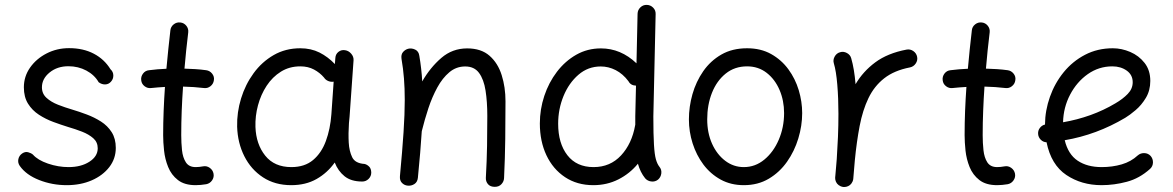

<svg xmlns="http://www.w3.org/2000/svg" viewBox="-20 -721 4755 778"><path d="M429.7 -390.1Q420.4 -379.4 406.5 -378.9Q392.6 -378.4 379.9 -387.7Q362.8 -417.5 329.8 -435.1Q296.9 -452.6 257.3 -452.6Q211.9 -452.6 180.9 -427.2Q149.9 -401.9 149.9 -367.2Q149.9 -341.3 168.5 -324.5Q187 -307.6 215.1 -296.6Q243.2 -285.6 272.9 -276.9Q300.8 -268.6 331.5 -257.1Q362.3 -245.6 389.2 -228.5Q416 -211.4 432.6 -185.3Q449.2 -159.2 449.2 -121.6Q449.2 -78.1 422.9 -43.9Q396.5 -9.8 351.6 9.8Q306.6 29.3 250.5 29.3Q191.4 29.3 138.7 8.5Q85.9 -12.2 60.1 -48.8Q51.3 -61.5 54.4 -76.2Q57.6 -90.8 69.8 -99.1Q82 -107.4 93.8 -104.2Q105.5 -101.1 113.3 -94.7Q132.8 -72.3 174.3 -58.1Q215.8 -43.9 257.8 -43.9Q308.6 -43.9 342.3 -65.7Q376 -87.4 376 -120.1Q376 -145 357.9 -160.9Q339.8 -176.8 312.3 -187.5Q284.7 -198.2 255.9 -206.5Q227.5 -215.3 196.3 -226.8Q165 -238.3 137.7 -256.1Q110.4 -273.9 93.5 -301Q76.7 -328.1 76.7 -367.2Q76.7 -411.1 101.8 -447Q127 -482.9 168.7 -504.4Q210.4 -525.9 259.8 -525.9Q317.4 -525.9 360.1 -503.4Q402.8 -481 427.7 -440.4Q439 -430.2 439.2 -415.5Q439.5 -400.9 429.7 -390.1Z M846.7 -396Q844.7 -380.9 832.8 -371.6Q820.8 -362.3 806.2 -364.3Q766.1 -369.1 721.7 -370.1Q718.3 -321.3 716.3 -272.2Q714.4 -223.1 714.4 -173.3Q714.4 -142.1 717.5 -112.3Q720.7 -82.5 733.2 -63.2Q745.6 -43.9 772.9 -43.9Q786.6 -43.9 802.7 -46.9Q817.4 -49.8 829.8 -41Q842.3 -32.2 845.2 -17.6Q848.1 -2.9 839.4 9.8Q830.6 22.5 815.9 25.4Q804.2 27.3 793.5 28.3Q782.7 29.3 772.9 29.3Q727.5 29.3 700.9 8.5Q674.3 -12.2 661.4 -44.2Q648.4 -76.2 644.8 -110.8Q641.1 -145.5 641.1 -173.3Q641.1 -222.7 643.1 -271.5Q645 -320.3 648.4 -368.7Q620.1 -367.2 592.8 -364.3Q578.1 -362.3 565.9 -371.6Q553.7 -380.9 552.2 -396Q550.3 -410.6 559.6 -422.9Q568.8 -435.1 584 -436.5Q617.7 -440.9 654.3 -442.4Q657.7 -481.4 661.9 -520.5Q666 -559.6 670.4 -598.1Q671.9 -612.8 683.8 -622.3Q695.8 -631.8 710.9 -629.9Q725.6 -628.4 735.1 -616.5Q744.6 -604.5 742.7 -589.4Q738.3 -552.7 734.4 -516.1Q730.5 -479.5 727.5 -442.9Q750 -442.4 772 -440.9Q793.9 -439.5 815.4 -436.5Q830.1 -434.6 839.6 -422.6Q849.1 -410.6 846.7 -396Z M1447.8 14.6Q1402.8 14.6 1376.2 -6.8Q1349.6 -28.3 1336.4 -62.5Q1306.6 -20.5 1262.7 4.4Q1218.8 29.3 1160.2 29.3Q1094.2 29.3 1045.7 -2.4Q997.1 -34.2 970 -88.1Q942.9 -142.1 940.9 -207.5Q939.5 -265.6 956.8 -322Q974.1 -378.4 1007.6 -424.3Q1041 -470.2 1088.9 -497.8Q1136.7 -525.4 1196.8 -525.4Q1240.2 -525.4 1274.7 -508.1Q1309.1 -490.7 1336.9 -461.4L1338.9 -486.3Q1339.8 -501.5 1351.3 -510.7Q1362.8 -520 1377.9 -517.6Q1392.6 -515.6 1403.1 -503.4Q1413.6 -491.2 1412.6 -476.6L1396.5 -248.5Q1395.5 -235.4 1394 -222.2Q1392.6 -202.6 1392.3 -181.4Q1392.1 -160.2 1393.1 -143.1Q1395 -108.9 1407 -84Q1418.9 -59.1 1457.5 -56.6Q1467.3 -54.2 1475.6 -46.1Q1483.9 -38.1 1484.4 -22Q1484.4 -6.8 1473.6 3.9Q1462.9 14.6 1447.8 14.6ZM1160.6 -43.9Q1214.4 -43.9 1248.5 -72.5Q1282.7 -101.1 1300.5 -149.7Q1318.4 -198.2 1322.8 -258.3L1332 -390.1Q1321.3 -388.2 1310.3 -392.6Q1299.3 -397 1293 -406.7Q1276.4 -426.3 1252.4 -439.2Q1228.5 -452.1 1196.8 -452.1Q1152.8 -452.1 1118.4 -430.7Q1084 -409.2 1060.5 -373.5Q1037.1 -337.9 1025.4 -294.4Q1013.7 -251 1015.1 -206.5Q1017.6 -136.7 1054.7 -90.3Q1091.8 -43.9 1160.6 -43.9Z M1600.6 -7.3Q1610.4 -111.8 1615.2 -185.5Q1620.1 -259.3 1620.1 -315.9Q1620.1 -363.3 1616.9 -403.1Q1613.8 -442.9 1606.9 -482.9Q1604.5 -500 1613 -510Q1621.6 -520 1633.8 -523.4Q1647.9 -526.9 1662.4 -520Q1676.8 -513.2 1679.2 -494.6Q1683.6 -468.8 1686.5 -443.1Q1689.5 -417.5 1690.9 -391.1Q1723.1 -447.3 1768.1 -486.1Q1813 -524.9 1873 -524.9Q1929.7 -524.9 1963.6 -495.1Q1997.6 -465.3 2012.9 -416.5Q2028.3 -367.7 2028.3 -310.5Q2028.3 -234.4 2027.3 -157.7Q2026.4 -81.1 2022.5 0.5Q2022 14.2 2012 25.1Q2002 36.1 1984.9 36.1Q1966.8 36.1 1957.5 25.4Q1948.2 14.6 1948.7 0Q1952.6 -69.8 1953.6 -130.4Q1954.6 -190.9 1954.6 -251.5Q1954.6 -308.6 1947.5 -354Q1940.4 -399.4 1921.1 -425.5Q1901.9 -451.7 1865.2 -451.7Q1828.6 -451.7 1800.8 -428.2Q1772.9 -404.8 1752 -366.5Q1731 -328.1 1715.8 -282.2Q1700.7 -236.3 1689.5 -190.9Q1689 -189.5 1689 -188.5Q1686.5 -148.4 1682.6 -101.8Q1678.7 -55.2 1673.3 -0.5Q1671.4 17.1 1658.9 24.9Q1646.5 32.7 1632.3 31.2Q1619.1 30.3 1609.1 20.5Q1599.1 10.7 1600.6 -7.3Z M2415 -524.9Q2495.6 -524.9 2559.1 -464.4L2563.5 -665.5Q2564 -680.7 2575 -691.2Q2585.9 -701.7 2601.1 -701.2Q2616.2 -700.7 2626.7 -689.9Q2637.2 -679.2 2636.7 -664.1L2627.4 -249Q2627.4 -175.3 2629.9 -135Q2632.3 -94.7 2637.7 -75.7Q2643.1 -56.6 2651.9 -45.4Q2661.6 -33.7 2659.7 -18.3Q2657.7 -2.9 2646.5 6.8Q2634.8 16.1 2619.4 14.4Q2604 12.7 2594.2 1.5Q2574.2 -23.4 2564.9 -57.6Q2532.2 -17.6 2485.8 5.9Q2439.5 29.3 2384.3 29.3Q2318.4 29.3 2269.5 -3.2Q2220.7 -35.6 2194.1 -92Q2167.5 -148.4 2167.5 -220.7Q2167.5 -277.8 2185.5 -332.3Q2203.6 -386.7 2236.8 -430.2Q2270 -473.6 2315.2 -499.3Q2360.4 -524.9 2415 -524.9ZM2241.7 -219.7Q2241.7 -140.1 2279.1 -92Q2316.4 -43.9 2385.3 -43.9Q2452.6 -43.9 2496.6 -91.3Q2540.5 -138.7 2553.7 -213.4Q2553.7 -214.8 2554.2 -215.8Q2554.2 -224.1 2554.2 -232.7Q2554.2 -241.2 2554.2 -250L2557.1 -374Q2535.6 -374.5 2526.4 -392.1Q2503.9 -421.9 2474.9 -436.8Q2445.8 -451.7 2414.1 -451.7Q2362.8 -451.7 2324 -418.2Q2285.2 -384.8 2263.4 -331.8Q2241.7 -278.8 2241.7 -219.7Z M3007.3 -525.4Q3063 -525.4 3104.7 -502Q3146.5 -478.5 3174.6 -440.2Q3202.6 -401.9 3216.6 -355.5Q3230.5 -309.1 3230.5 -262.7Q3230.5 -211.4 3214.8 -159.9Q3199.2 -108.4 3169.2 -65.7Q3139.2 -22.9 3095.2 3.2Q3051.3 29.3 2994.1 29.3Q2941.4 29.3 2900.1 6.6Q2858.9 -16.1 2830.3 -54.2Q2801.8 -92.3 2786.6 -139.9Q2771.5 -187.5 2771.5 -237.3Q2771.5 -288.6 2785.9 -339.4Q2800.3 -390.1 2829.6 -432.4Q2858.9 -474.6 2903.1 -500Q2947.3 -525.4 3007.3 -525.4ZM3007.3 -452.1Q2957 -452.1 2920.7 -422.9Q2884.3 -393.6 2865 -345Q2845.7 -296.4 2845.7 -237.3Q2845.7 -182.6 2865.2 -138.9Q2884.8 -95.2 2918.5 -69.6Q2952.1 -43.9 2994.1 -43.9Q3040.5 -43.9 3077.4 -74.5Q3114.3 -105 3135.7 -155Q3157.2 -205.1 3157.2 -262.7Q3157.2 -313.5 3138.7 -356.7Q3120.1 -399.9 3086.4 -426Q3052.7 -452.1 3007.3 -452.1Z M3397 36.6Q3392.1 36.1 3387.7 34.2Q3387.7 34.2 3387.7 34.2Q3386.7 33.7 3386.2 33.7Q3368.7 25.9 3364.7 7.3Q3364.7 6.8 3364.7 6.3Q3364.7 6.3 3364.7 5.4Q3363.8 1 3364.3 -3.9Q3364.3 -5.9 3364.7 -7.3Q3366.2 -24.9 3367.7 -42.2Q3369.1 -59.6 3370.6 -76.7Q3373.5 -119.1 3375.5 -166.3Q3377.4 -213.4 3377.4 -259.8Q3377.4 -322.3 3372.8 -377.7Q3368.2 -433.1 3358.9 -463.9Q3354.5 -478 3362.1 -491.7Q3369.6 -505.4 3383.8 -509.3Q3397.9 -513.7 3411.6 -506.3Q3425.3 -499 3429.2 -484.9Q3435.5 -463.4 3439.9 -436.8Q3444.3 -410.2 3446.8 -379.9Q3477.1 -431.6 3526.9 -468.5Q3576.7 -505.4 3653.3 -520Q3668 -522.9 3680.7 -514.2Q3693.4 -505.4 3696.3 -490.7Q3699.2 -476.1 3690.4 -463.4Q3681.6 -450.7 3667 -447.8Q3603.5 -435.5 3563 -403.8Q3522.5 -372.1 3499 -323.2Q3475.6 -274.4 3463.4 -210.7Q3451.2 -147 3443.8 -70.8Q3440.9 -31.2 3437.5 3.9Q3437 8.8 3435.1 13.2Q3435.1 13.2 3435.1 13.2Q3434.6 14.2 3434.6 14.6Q3426.8 32.2 3408.2 36.1Q3407.7 36.1 3407.2 36.1Q3406.7 36.1 3406.2 36.1Q3401.9 37.1 3397 36.6Z M4094.2 -396Q4092.3 -380.9 4080.3 -371.6Q4068.4 -362.3 4053.7 -364.3Q4013.7 -369.1 3969.2 -370.1Q3965.8 -321.3 3963.9 -272.2Q3961.9 -223.1 3961.9 -173.3Q3961.9 -142.1 3965.1 -112.3Q3968.3 -82.5 3980.7 -63.2Q3993.2 -43.9 4020.5 -43.9Q4034.2 -43.9 4050.3 -46.9Q4064.9 -49.8 4077.4 -41Q4089.8 -32.2 4092.8 -17.6Q4095.7 -2.9 4086.9 9.8Q4078.1 22.5 4063.5 25.4Q4051.8 27.3 4041 28.3Q4030.3 29.3 4020.5 29.3Q3975.1 29.3 3948.5 8.5Q3921.9 -12.2 3908.9 -44.2Q3896 -76.2 3892.3 -110.8Q3888.7 -145.5 3888.7 -173.3Q3888.7 -222.7 3890.6 -271.5Q3892.6 -320.3 3896 -368.7Q3867.7 -367.2 3840.3 -364.3Q3825.7 -362.3 3813.5 -371.6Q3801.3 -380.9 3799.8 -396Q3797.9 -410.6 3807.1 -422.9Q3816.4 -435.1 3831.5 -436.5Q3865.2 -440.9 3901.9 -442.4Q3905.3 -481.4 3909.4 -520.5Q3913.6 -559.6 3918 -598.1Q3919.4 -612.8 3931.4 -622.3Q3943.4 -631.8 3958.5 -629.9Q3973.1 -628.4 3982.7 -616.5Q3992.2 -604.5 3990.2 -589.4Q3985.8 -552.7 3981.9 -516.1Q3978 -479.5 3975.1 -442.9Q3997.6 -442.4 4019.5 -440.9Q4041.5 -439.5 4063 -436.5Q4077.6 -434.6 4087.2 -422.6Q4096.7 -410.6 4094.2 -396Z M4640.1 -36.6Q4597.2 2 4545.9 15.6Q4494.6 29.3 4443.8 29.3Q4362.3 29.3 4300.8 -12Q4239.3 -53.2 4220.7 -144.5Q4207 -145 4197.3 -154.8Q4187.5 -164.6 4186.5 -178.2Q4185.5 -191.9 4193.6 -202.6Q4201.7 -213.4 4214.4 -216.3Q4214.8 -273.4 4234.4 -328.6Q4253.9 -383.8 4290 -428.2Q4326.2 -472.7 4376.7 -499Q4427.2 -525.4 4489.3 -525.4Q4524.9 -525.4 4559.8 -510.5Q4594.7 -495.6 4617.9 -466.1Q4641.1 -436.5 4641.1 -393.1Q4641.1 -354.5 4623.3 -324.7Q4605.5 -294.9 4581.5 -274.7Q4557.6 -254.4 4539.6 -243.7Q4423.8 -174.8 4294.4 -152.8Q4308.1 -95.7 4346.9 -69.8Q4385.7 -43.9 4443.8 -43.9Q4487.3 -43.9 4525.1 -54.9Q4563 -65.9 4590.3 -91.3Q4601.6 -101.1 4616.9 -100.6Q4632.3 -100.1 4642.6 -88.9Q4652.3 -77.6 4651.9 -62.3Q4651.4 -46.9 4640.1 -36.6ZM4487.3 -452.1Q4432.6 -452.1 4387.9 -420.7Q4343.3 -389.2 4316.2 -337.6Q4289.1 -286.1 4287.6 -225.6Q4344.7 -235.4 4398.4 -254.6Q4452.1 -273.9 4499.5 -302.2Q4529.8 -319.8 4549.8 -340.6Q4569.8 -361.3 4569.8 -387.7Q4569.8 -417.5 4545.7 -434.8Q4521.5 -452.1 4487.3 -452.1Z"/></svg>

Font: Mikhak-DS1-FD Regular
Style: Regular
Weight: 400
Designer: Amin Abedi
Version: Version 3.2